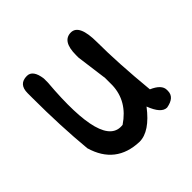

<svg xmlns="http://www.w3.org/2000/svg" viewBox="-103 -416 515 515"><g transform="rotate(-45 155.0 -158.5)"><path d="M227.5 -327.1Q258.8 -327.1 258.8 -258.8Q258.8 -180.7 269.5 -69.3Q300.8 -55.7 300.8 -36.1V-32.2Q300.8 -7.8 267.6 -2Q246.1 -2 230.5 -43Q189.5 10.7 150.4 10.7Q63.5 7.8 39.1 -76.2Q30.3 -169.9 30.3 -275.4V-293.9Q30.3 -328.1 61.5 -328.1Q84 -328.1 88.9 -291V-275.4Q69.3 -43 150.4 -53.7Q204.1 -89.8 206.1 -148.4V-175.8L194.3 -264.6V-274.4Q194.3 -327.1 227.5 -327.1Z"/></g></svg>

Font: Sue Ellen Francisco 
Style: Regular
Weight: 400
Designer: Kimberly Geswein
Foundry: Kimberly Geswein
Version: Version 1.002 2007